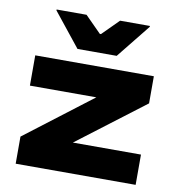

<svg xmlns="http://www.w3.org/2000/svg" viewBox="-79 -765 779 837"><g transform="rotate(10 311.0 -346.5)"><path d="M576.5 -134V0H45.5V-120L341.5 -346H47.5V-480H572.5V-360L275 -134ZM224 -539.5 104.5 -689V-693H237L308.5 -621H313.5L385.5 -693H517.5V-689L397.5 -539.5Z"/></g></svg>

Font: Anek Latin Expanded
Style: Bold
Weight: 700
Width: 7
Designer: Yesha Goshar
Foundry: Ek Type
Version: Version 1.003